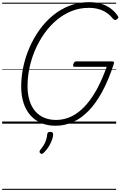

<svg xmlns="http://www.w3.org/2000/svg" viewBox="-20 -1150 1121 1785"><path d="M497 19Q421 19 362 -6.5Q303 -32 261.5 -79.5Q220 -127 198.5 -194.5Q177 -262 177 -346Q177 -435 196.5 -527.5Q216 -620 254 -707.5Q292 -795 346.5 -871.5Q401 -948 471.5 -1006Q542 -1064 627 -1097Q712 -1130 810 -1130Q868 -1130 918 -1115.5Q968 -1101 1008 -1072Q1048 -1043 1076 -1000Q1083 -991 1079.5 -983.5Q1076 -976 1064 -969Q1054 -962 1047 -964Q1040 -966 1029 -977Q1002 -1011 968.5 -1033Q935 -1055 894.5 -1066Q854 -1077 805 -1077Q719 -1077 644 -1046.5Q569 -1016 505.5 -962.5Q442 -909 392 -838Q342 -767 307 -686Q272 -605 254 -519Q236 -433 236 -350Q236 -277 253.5 -218.5Q271 -160 305 -119Q339 -78 388.5 -56.5Q438 -35 501 -35Q557 -35 610 -53.5Q663 -72 712 -110Q761 -148 807 -207Q853 -266 894 -346Q935 -426 972 -529H673Q661 -529 660 -536.5Q659 -544 662 -555Q667 -568 672.5 -573.5Q678 -579 689 -579H1023Q1036 -579 1038.5 -574Q1041 -569 1038 -556Q989 -405 929.5 -296Q870 -187 801.5 -117.5Q733 -48 656.5 -14.5Q580 19 497 19ZM356 276Q348 269 347.5 262Q347 255 353 246Q372 222 386 199.5Q400 177 408 153Q416 129 419 99Q420 86 427.5 81Q435 76 447 76Q462 76 468.5 82.5Q475 89 474 101Q474 119 464.5 147Q455 175 437 206.5Q419 238 389 268Q382 276 373 279.5Q364 283 356 276ZM0 605H1060V615H0ZM0 -20H1060V0H0ZM0 -505H1060V-500H0ZM0 -1125H1060V-1115H0Z"/></svg>

Font: Playwrite CU Guides
Style: Regular
Weight: 400
Designer: Veronika Burian, José Scaglione
Foundry: TypeTogether
Version: Version 1.003